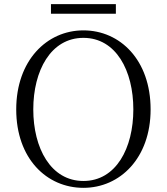

<svg xmlns="http://www.w3.org/2000/svg" viewBox="-20 -888 802 923"><path d="M225 -822H537V-868H225ZM381 15C557 15 704 -128 704 -362C704 -600 557 -742 381 -742C205 -742 58 -597 58 -362C58 -125 205 15 381 15ZM381 -18C224 -18 140 -176 140 -362C140 -548 224 -706 381 -706C538 -706 621 -548 621 -362C621 -176 538 -18 381 -18Z"/></svg>

Font: Noto Serif TC Light
Style: Regular
Weight: 300
Designer: Ryoko NISHIZUKA 西塚涼子 (kana & ideographs); Frank Grießhammer (Latin, Greek & Cyrillic); Wenlong ZHANG 张文龙 (bopomofo); San
Foundry: Adobe
Version: Version 2.001;hotconv 1.1.0;makeotfexe 2.6.0